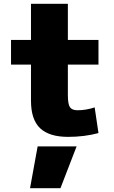

<svg xmlns="http://www.w3.org/2000/svg" viewBox="-20 -710 601 1010"><path d="M138 280 178 60H383L298 280ZM338 10Q239 10 191 -35.5Q143 -81 143 -180V-370H38V-500H143V-690H337V-500H498V-370H337V-210Q337 -162 348 -146Q359 -130 388 -130Q432 -130 478 -145L498 -10Q424 10 338 10Z"/></svg>

Font: Mplus 1p Black
Style: Regular
Weight: 900
Version: Version 1.061